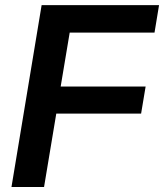

<svg xmlns="http://www.w3.org/2000/svg" viewBox="-20 -748 656 768"><path d="M25.9 0 146.5 -727.5H616.2L598.1 -617.7H258.8L222.7 -401.9H562.5L544.4 -293.5H205.1L156.2 0Z"/></svg>

Font: Inter 17pt SemiBold
Style: Italic
Weight: 600
Italic angle: -9.3988°
Version: Version 4.001;git-66647c0bb